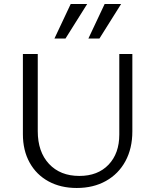

<svg xmlns="http://www.w3.org/2000/svg" viewBox="-20 -927 770 956"><path d="M94 -259V-658H168V-274Q168 -171 224 -111Q280 -51 375 -51Q467 -51 520.5 -107Q574 -163 574 -257V-658H639V-273Q639 -188 604.5 -124.5Q570 -61 507.5 -26Q445 9 362 9Q282 9 221.5 -24Q161 -57 127.5 -117.5Q94 -178 94 -259ZM332 -907H414L306 -735H251ZM501 -907H583L475 -735H420Z"/></svg>

Font: QiushuiShotai Bright
Style: Regular
Weight: 400
Designer: Christian Thalmann (Catharsis Fonts)
Version: Version 1.250;